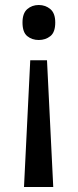

<svg xmlns="http://www.w3.org/2000/svg" viewBox="-20 -566 312 768"><path d="M201 -476Q201 -437 181.5 -421.5Q162 -406 135 -406Q108 -406 89 -421.5Q70 -437 70 -476Q70 -513 89 -529.5Q108 -546 135 -546Q162 -546 181.5 -529.5Q201 -513 201 -476ZM101 -325H168L193 182H76Z"/></svg>

Font: Noto Sans Kayah Li Medium
Style: Regular
Weight: 500
Designer: Monotype Design Team, Sérgio Martins
Foundry: Monotype Imaging Inc.
Version: Version 2.002; ttfautohint (v1.8.4.7-5d5b)